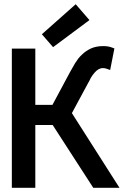

<svg xmlns="http://www.w3.org/2000/svg" viewBox="-20 -888 621 908"><path d="M36 0V-658H147V-392H228L310 -545Q316 -556 322.5 -567Q329 -578 335 -589Q342 -600 349.5 -610Q357 -620 367 -629Q385 -647 409.5 -658.5Q434 -670 469 -670Q479 -670 489.5 -668.5Q500 -667 510 -663L521 -659L501 -557L484 -563Q476 -566 467 -566Q445 -566 426 -543Q418 -534 409 -519Q406 -512 402.5 -505.5Q399 -499 396 -494L320 -353L545 0H421L229 -297H147V0ZM338 -868 403 -793 231 -665 178 -726Z"/></svg>

Font: Codetta
Style: Bold
Weight: 700
Designer: Ulrich Proeller
Foundry: PROSA GmbH
Version: Version 2.00;September 29, 2018;FontCreator 11.5.0.2427 64-b